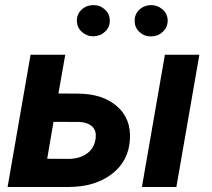

<svg xmlns="http://www.w3.org/2000/svg" viewBox="-20 -747 848 767"><path d="M213.4 -373.5 291.5 -373Q389.6 -372.6 447 -322.8Q504.4 -272.9 499 -189.5Q493.7 -103 426.3 -51.5Q358.9 0 252.4 0H10.3L102.1 -528.3H240.7ZM193.8 -260.3 168.5 -112.8 256.8 -112.3Q298.8 -113.3 326.9 -133.3Q355 -153.3 361.3 -189Q367.2 -223.1 349.4 -240.5Q331.5 -257.8 298.8 -259.8ZM684.6 0H546.9L638.7 -528.3H776.4ZM287.1 -662.6Q286.1 -689 304.7 -707.3Q323.2 -725.6 351.1 -726.6Q378.4 -727.5 398.4 -709.7Q418.5 -691.9 418.5 -665.5Q419.4 -639.6 400.6 -621.3Q381.8 -603 354.5 -602.1Q328.6 -601.1 308.3 -618.4Q288.1 -635.7 287.1 -662.6ZM518.1 -662.6Q517.1 -689 535.6 -707.3Q554.2 -725.6 581.5 -726.6Q607.4 -727.5 628.2 -710.4Q648.9 -693.4 649.9 -665.5Q649.9 -639.2 631.3 -620.8Q612.8 -602.5 585.4 -601.6Q558.1 -600.6 538.1 -618.4Q518.1 -636.2 518.1 -662.6Z"/></svg>

Font: RobotoInd
Style: Bold Italic
Weight: 700
Italic angle: -12°
Designer: Google
Version: Version 2.001150; 2014